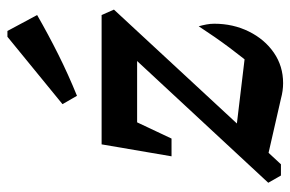

<svg xmlns="http://www.w3.org/2000/svg" viewBox="-156 -640 801 530"><g transform="rotate(-90 245.0 -374.5)"><path d="M26 0 6 -35 433 -495H469L484 -461L57 0ZM238 0 63 -40 141 -125 375 -97 320 -68Q349 -102 378.5 -141.5Q408 -181 438 -227Q441 -216 443 -205.5Q445 -195 445 -184Q445 -132 423.5 -88.5Q402 -45 365 -19.5Q328 6 281 6Q260 6 238 0ZM79 -302 112 -495H219L128 -302ZM148 -397 112 -495H469L369 -397ZM246 -563 223 -603 409 -755H425L469 -673Q415 -642 360 -614.5Q305 -587 246 -563Z"/></g></svg>

Font: Piazzolla Thin
Style: Bold Italic
Weight: 700
Italic angle: -11.3°
Version: Version 2.005